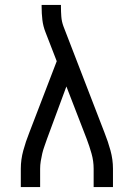

<svg xmlns="http://www.w3.org/2000/svg" viewBox="-20 -755 540 775"><path d="M64 0V-74Q64 -111 74 -147.5Q84 -184 98 -219L209 -508L164 -624Q154 -649 151 -675Q148 -701 148 -728V-735H226V-728Q226 -708 227.5 -688Q229 -668 236 -649L402 -219Q416 -184 426 -147.5Q436 -111 436 -74V0H358V-74Q358 -105 349.5 -135Q341 -165 330 -194L248 -406L170 -195Q165 -180 159.5 -165Q154 -150 150.5 -135Q147 -120 144.5 -104.5Q142 -89 142 -74V0Z"/></svg>

Font: Zed Mono
Style: Regular
Weight: 400
Monospace: yes
Designer: Belleve Invis
Foundry: Belleve Invis
Version: Version 1.0.0; ttfautohint (v1.8.4)